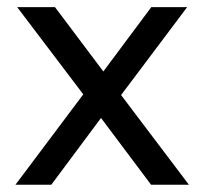

<svg xmlns="http://www.w3.org/2000/svg" viewBox="-20 -508 562 528"><path d="M22.5 0 209 -248.5 27.3 -488.3H131.3L264.2 -311.5L396 -488.3H494.6L313 -246.6L499.5 0H395.5L257.8 -183.6L121.1 0Z"/></svg>

Font: Spinnaker
Style: Regular
Weight: 400
Designer: Elena Albertoni
Foundry: Elena Albertoni
Version: Version 1.001